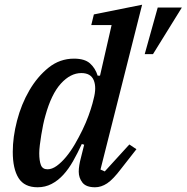

<svg xmlns="http://www.w3.org/2000/svg" viewBox="-20 -780 789 812"><path d="M139 12Q83 12 58.5 -27Q34 -66 34 -138Q34 -200 52 -269.5Q70 -339 104 -397.5Q138 -456 185.5 -494Q233 -532 293 -532Q338 -532 360.5 -512Q383 -492 393 -460H403L452 -674H366L377 -719L581 -760L405 -63L423 -55L527 -169L557 -149L492 -66Q458 -21 433 -4.5Q408 12 382 12Q344 12 328.5 -8Q313 -28 313 -54Q313 -67 315.5 -82Q318 -97 321 -108L336 -168L326 -171Q308 -132 289 -98.5Q270 -65 247.5 -40.5Q225 -16 198 -2Q171 12 139 12ZM181 -64Q200 -64 220 -78.5Q240 -93 259.5 -116.5Q279 -140 296.5 -170Q314 -200 329 -231Q344 -262 354.5 -291Q365 -320 371 -342L376 -362Q389 -410 376.5 -440.5Q364 -471 324 -471Q278 -471 237.5 -426.5Q197 -382 172 -291Q167 -274 162.5 -252.5Q158 -231 154.5 -209Q151 -187 148.5 -167Q146 -147 146 -132Q146 -100 153 -82Q160 -64 181 -64ZM647 -748H749L627 -551H592Z"/></svg>

Font: IBM Plex Serif Medium
Style: Italic
Weight: 500
Italic angle: -14°
Designer: Mike Abbink, Paul van der Laan, Pieter van Rosmalen
Foundry: Bold Monday
Version: Version 2.5